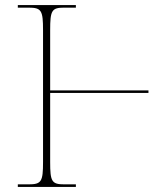

<svg xmlns="http://www.w3.org/2000/svg" viewBox="-20 -734 636 754"><path d="M50 0H278V-10H233C183 -10 177 -21 177 -98V-369H563V-379H177V-615C177 -693 183 -704 232 -704H278V-714H50V-704H92C143 -704 149 -693 149 -615V-98C149 -21 143 -10 92 -10H50Z"/></svg>

Font: Noto Serif Display Thin
Style: Regular
Weight: 100
Designer: Monotype Design Team
Foundry: Monotype Imaging Inc.
Version: Version 2.009